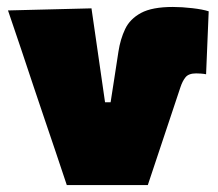

<svg xmlns="http://www.w3.org/2000/svg" viewBox="-20 -532 628 552"><path d="M172 0Q156.5 -47 140.2 -95Q124 -143 108 -190L78 -279Q59.5 -334.5 40.8 -390.5Q22 -446.5 3 -502L243 -508Q249 -467 255 -425.2Q261 -383.5 267 -342L282 -238H298L308.5 -305.5L320.5 -383.5Q326 -419.5 339.8 -448.5Q353.5 -477.5 385.5 -494.8Q417.5 -512 477 -512Q503 -512 533 -508.5Q563 -505 580 -499.5L572.5 -318.5Q565 -320 556.8 -320.5Q548.5 -321 544 -321Q522.5 -321 513.5 -310Q504.5 -299 498.5 -280.5L405 0Z"/></svg>

Font: Commissioner Black
Style: Regular
Weight: 900
Designer: Kostas Bartsokas
Foundry: Kostas Bartsokas
Version: Version 1.000; ttfautohint (v1.8.3)